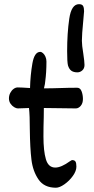

<svg xmlns="http://www.w3.org/2000/svg" viewBox="-20 -877 443 902"><path d="M343.8 -537.1Q325.7 -537.1 315.2 -544.7Q304.7 -552.2 299.3 -569.8Q295.4 -585.4 295.4 -636.2Q295.4 -720.7 305.4 -789.1Q315.4 -857.4 351.1 -857.4Q365.7 -857.4 370.4 -848.9Q375 -840.3 375 -824.2L371.1 -778.8Q364.7 -714.4 364.7 -685.5Q364.7 -664.6 371.1 -626.5Q377 -587.4 377 -571.8Q377 -555.7 366.7 -546.4Q356.4 -537.1 343.8 -537.1ZM93.3 -368.7Q75.7 -367.7 63.5 -367.7Q56.6 -367.7 46.6 -373.5Q36.6 -379.4 29.3 -390.1Q22 -400.9 22 -414.6Q22 -428.2 28.1 -440.2Q34.2 -452.1 43.7 -459.2Q53.2 -466.3 63.5 -466.3Q79.1 -466.3 121.1 -463.4Q122.6 -523.9 132.1 -578.6Q141.6 -633.3 168.9 -633.3Q175.3 -633.3 182.1 -627.2Q189 -621.1 193.6 -610.6Q198.2 -600.1 198.2 -587.9Q198.2 -536.1 192.4 -494.1L190.9 -481.9L186.5 -461.9Q204.1 -461.9 228 -462.4Q252 -462.9 264.6 -463.4Q303.7 -464.8 342.8 -464.8Q356.9 -464.8 363.3 -448Q369.6 -431.2 369.6 -412.1Q369.6 -391.6 359.1 -379.6Q348.6 -367.7 336.4 -367.7L186 -369.6L185.5 -324.7Q184.1 -283.7 184.1 -235.8Q184.1 -168 195.6 -128.9Q207 -89.8 239.7 -89.8Q267.6 -89.8 308.6 -119.6Q317.4 -125 317.9 -125Q330.1 -125 334.5 -118.2Q338.9 -111.3 338.9 -94.2Q338.9 -73.7 322.3 -50.5Q305.7 -27.3 282.7 -11.2Q259.8 4.9 242.7 4.9Q187.5 4.9 160.9 -33.9Q134.3 -72.8 127.7 -127Q121.1 -181.2 120.1 -267.6Q120.1 -335.4 116.2 -369.6Q108.9 -369.6 93.3 -368.7Z"/></svg>

Font: Dekko
Style: Regular
Weight: 400
Designer: Multiple
Foundry: Sorkin Type
Version: Version 2.001